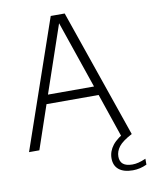

<svg xmlns="http://www.w3.org/2000/svg" viewBox="-100 -813 858 1090"><g transform="rotate(-10 329.0 -268.0)"><path d="M13.5 0 269 -740H349.5L605.5 0H544.5L459 -251H158.5L73 0ZM176 -303H441.5L308.5 -691ZM577 204Q524.5 204 496.5 181.2Q468.5 158.5 468.5 116Q468.5 76 495.2 41.5Q522 7 586 -26L605.5 0Q549.5 29.5 529 56.2Q508.5 83 508.5 113Q508.5 171 580 171Q597 171 615.2 166.5Q633.5 162 657.5 151.5V185.5Q618 204 577 204Z"/></g></svg>

Font: Encode Sans SmCnd Lt
Style: Regular
Weight: 300
Width: 4
Designer: Multiple Designers
Foundry: Impallari Type
Version: Version 3.002; ttfautohint (v1.8.3) -l 8 -r 50 -G 200 -x 14 